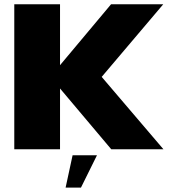

<svg xmlns="http://www.w3.org/2000/svg" viewBox="-20 -695 795 894"><path d="M46.5 0H259.5V-283L498 0H741L453.5 -337L740 -675H497L259.5 -391.5V-675H46.5ZM285.5 178.5H357L431.5 28H318Z"/></svg>

Font: Anybody SemiExpanded ExtraBold
Style: Regular
Weight: 800
Width: 6
Version: Version 1.113;gftools[0.9.25]